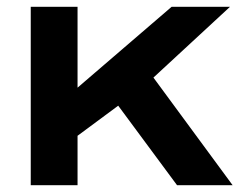

<svg xmlns="http://www.w3.org/2000/svg" viewBox="-20 -547 726 567"><path d="M70.8 0V-526.9H209V-288.1L486.8 -526.9H659.2L433.1 -317.9L667 0H502.9L329.1 -234.9L209 -146V0Z"/></svg>

Font: Archivo Expanded SemiBold
Style: Regular
Weight: 600
Width: 7
Designer: Hector Gatti
Foundry: Omnibus-Type
Version: Version 2.001